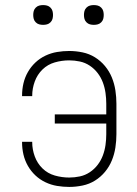

<svg xmlns="http://www.w3.org/2000/svg" viewBox="-20 -729 540 757"><path d="M253 8Q229 8 205 4Q181 0 159 -10.5Q137 -21 119.5 -37.5Q102 -54 90 -75Q78 -96 72.5 -119.5Q67 -143 67 -168V-170H107V-168Q107 -140 117 -112.5Q127 -85 147.5 -65Q168 -45 196 -37Q224 -29 253 -29Q274 -29 295 -33.5Q316 -38 334 -50Q352 -62 365 -79Q378 -96 385.5 -116Q393 -136 396 -157.5Q399 -179 399 -200V-242H196V-278H399V-320Q399 -341 396 -362.5Q393 -384 385.5 -404Q378 -424 365 -441Q352 -458 334 -470Q316 -482 295 -486.5Q274 -491 253 -491Q224 -491 196 -483Q168 -475 147.5 -455Q127 -435 117 -407.5Q107 -380 107 -352V-350H67V-352Q67 -377 72.5 -400.5Q78 -424 90 -445Q102 -466 119.5 -482.5Q137 -499 159 -509.5Q181 -520 205 -524Q229 -528 253 -528Q279 -528 305.5 -522.5Q332 -517 354.5 -503Q377 -489 394 -468.5Q411 -448 421 -423.5Q431 -399 435 -372.5Q439 -346 439 -320V-200Q439 -174 435 -147.5Q431 -121 421 -96.5Q411 -72 394 -51.5Q377 -31 354.5 -17Q332 -3 305.5 2.5Q279 8 253 8ZM350 -631Q342 -631 334.5 -633Q327 -635 321 -641Q315 -647 313 -654.5Q311 -662 311 -670Q311 -678 313 -685.5Q315 -693 321 -699Q327 -705 334.5 -707Q342 -709 350 -709Q358 -709 365.5 -707Q373 -705 379 -699Q385 -693 387 -685.5Q389 -678 389 -670Q389 -662 387 -654.5Q385 -647 379 -641Q373 -635 365.5 -633Q358 -631 350 -631ZM150 -631Q142 -631 134.5 -633Q127 -635 121 -641Q115 -647 113 -654.5Q111 -662 111 -670Q111 -678 113 -685.5Q115 -693 121 -699Q127 -705 134.5 -707Q142 -709 150 -709Q158 -709 165.5 -707Q173 -705 179 -699Q185 -693 187 -685.5Q189 -678 189 -670Q189 -662 187 -654.5Q185 -647 179 -641Q173 -635 165.5 -633Q158 -631 150 -631Z"/></svg>

Font: Iosevka Extralight
Style: Regular
Weight: 200
Monospace: yes
Designer: Belleve Invis
Foundry: Belleve Invis
Version: Version 32.0.1; ttfautohint (v1.8.4)